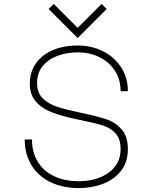

<svg xmlns="http://www.w3.org/2000/svg" viewBox="-20 -944 780 979"><path d="M524 -898 376 -750 228 -898 254 -924 376 -802 498 -924ZM385 -333Q300 -350 246.5 -370.5Q193 -391 162.5 -426.5Q132 -462 132 -518Q132 -576 162.5 -620Q193 -664 248.5 -688Q304 -712 377 -712Q447 -712 505.5 -682.5Q564 -653 598 -600Q632 -547 632 -479H595Q595 -538 566 -583Q537 -628 487 -652.5Q437 -677 376 -677Q322 -677 275 -660Q228 -643 198.5 -608Q169 -573 169 -520Q169 -472 197 -443.5Q225 -415 270 -400Q315 -385 396 -368Q478 -351 523.5 -335.5Q569 -320 600.5 -284Q632 -248 632 -183Q632 -118 597.5 -73.5Q563 -29 506 -7Q449 15 382 15Q299 15 236 -16Q173 -47 139.5 -103.5Q106 -160 106 -233H143Q143 -169 171.5 -121Q200 -73 254 -46.5Q308 -20 382 -20Q474 -20 534.5 -64Q595 -108 595 -184Q595 -236 569 -264Q543 -292 503.5 -304.5Q464 -317 385 -333Z"/></svg>

Font: Major Mono Display
Style: Regular
Weight: 400
Designer: Emre Parlak
Foundry: Emre Parlak
Version: Version 2.000; ttfautohint (v1.8) -l 8 -r 50 -G 200 -x 14 -D